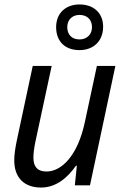

<svg xmlns="http://www.w3.org/2000/svg" viewBox="-20 -832 558 862"><path d="M337 -607C399 -607 443 -647 443 -712C443 -774 400 -812 337 -812C276 -812 232 -774 232 -710C232 -645 273 -607 337 -607ZM337 -655C302 -655 282 -677 282 -710C282 -744 305 -765 337 -765C371 -765 393 -744 393 -710C393 -677 370 -655 337 -655ZM164 10C235 10 286 -38 321 -88H325L316 0H384L498 -536H415L361 -284C328 -129 254 -62 189 -62C147 -62 130 -85 130 -124C130 -144 133 -167 139 -196L212 -536H127L55 -199C49 -169 44 -140 44 -112C44 -33 90 10 164 10Z"/></svg>

Font: Noto Sans SemiCondensed
Style: Italic
Weight: 400
Width: 4
Italic angle: -12°
Designer: Monotype Design Team
Foundry: Monotype Imaging Inc.
Version: Version 2.013